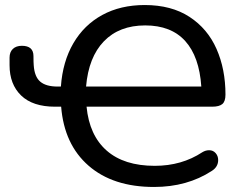

<svg xmlns="http://www.w3.org/2000/svg" viewBox="-20 -734 975 763"><path d="M223 -310H199Q110 -310 64 -354.5Q18 -399 18 -475V-505Q18 -527 31 -539.5Q44 -552 67 -552Q113 -552 113 -511Q113 -486 114 -475Q117 -429 140 -409.5Q163 -390 209 -390H222Q229 -489 271.5 -562Q314 -635 386.5 -674.5Q459 -714 555 -714Q661 -714 733 -667Q805 -620 840.5 -539.5Q876 -459 876 -358Q876 -331 863.5 -320.5Q851 -310 823 -310H324Q335 -196 404 -135.5Q473 -75 595 -75Q702 -75 784 -129Q797 -137 811 -137Q827 -137 837 -125.5Q847 -114 847 -98Q847 -71 822 -55Q724 9 592 9Q429 9 332 -75.5Q235 -160 223 -310ZM322 -390H780Q772 -509 716 -571Q660 -633 557 -633Q454 -633 393 -570Q332 -507 322 -390Z"/></svg>

Font: SN Pro
Style: Regular
Weight: 400
Designer: Tobias Whetton
Foundry: Supernotes
Version: Version 1.003